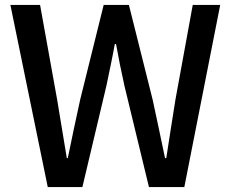

<svg xmlns="http://www.w3.org/2000/svg" viewBox="-20 -756 934 776"><path d="M22 -736 173 0H313L410 -409C422 -467 434 -522 444 -578H449C459 -522 470 -467 483 -409L582 0H725L870 -736H759L689 -353C677 -276 664 -197 652 -117H647C630 -197 614 -276 597 -353L501 -736H399L304 -353C287 -275 270 -196 254 -117H250L211 -353L142 -736Z"/></svg>

Font: Kinto Sans Med
Style: Regular
Weight: 500
Designer: Authors: Ryoko NISHIZUKA  (kana & ideographs); Paul D. Hunt (Latin, Greek & Cyrillic); Wenlong ZHANG  (bopomofo); Sandol
Foundry: Adobe Systems Incorporated, ookami Inc.
Version: Version 0.001